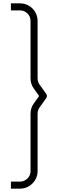

<svg xmlns="http://www.w3.org/2000/svg" viewBox="-20 -902 440 1144"><path d="M45 222V180H99Q116 180 130.5 171.5Q145 163 153.5 149Q162 135 162 118V-225Q162 -258.5 181 -285L213 -330L181 -375Q162 -401.5 162 -435V-777Q162 -803.5 143.5 -821.8Q125 -840 99 -840H45V-882H99Q127.5 -882 151.8 -868Q176 -854 190 -829.8Q204 -805.5 204 -777V-435Q204 -416.5 215 -399L256 -342Q259.5 -337 259.5 -330.2Q259.5 -323.5 256 -318L215 -261Q204 -243.5 204 -225V118Q204 146 189.8 170Q175.5 194 151.5 208Q127.5 222 99 222Z"/></svg>

Font: Vela Sans ExtLt
Style: Regular
Weight: 200
Designer: Principal design: Mikhail Sharanda - project Manrope.
Design modification: Ravid Balaliev
Foundry: Mikhail Sharanda
Version: Version 1.001